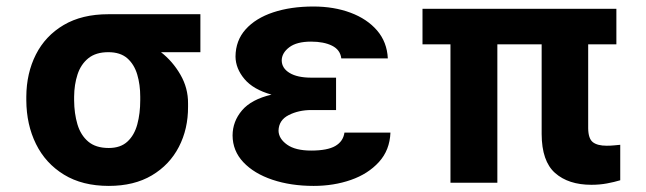

<svg xmlns="http://www.w3.org/2000/svg" viewBox="-20 -573 2027 602"><path d="M62.5 -258.5V-269.9Q62.9 -343.4 92.5 -402Q122.2 -460.6 179.5 -494.5Q236.9 -528.4 319.6 -528.4H608.3V-409.4H484.7Q521.3 -381 545.6 -339Q570 -296.9 569.6 -248.6V-238.6Q570 -168.7 540.8 -112.4Q511.7 -56.1 456.1 -23.1Q400.6 9.9 321 9.9Q238.3 9.9 180.6 -25.4Q122.9 -60.7 92.9 -121.4Q62.9 -182.2 62.5 -258.5ZM212.4 -269.9V-258.5Q212.7 -217.3 222.8 -183.2Q233 -149.1 256.6 -129.1Q280.2 -109 321 -109Q358 -109 379.6 -129.1Q401.3 -149.1 410.5 -183.2Q419.7 -217.3 419.7 -258.5V-269.9Q419.7 -307.5 410.3 -339.3Q400.9 -371.1 379.1 -390.3Q357.2 -409.4 319.6 -409.4Q280.5 -409.4 256.9 -390.3Q233.3 -371.1 223 -339.3Q212.7 -307.5 212.4 -269.9Z M1033.7 -285.9V-228H956.3Q916.5 -228 885.3 -212.2Q854 -196.4 853.3 -163Q854 -138.1 880.1 -119.5Q906.2 -100.9 955.6 -100.9Q1006.4 -100.9 1031.2 -115.2Q1056.1 -129.6 1060 -157.3H1204.2Q1202.1 -102.3 1168.1 -65Q1134.2 -27.7 1080.3 -8.9Q1026.3 9.9 963.4 9.9Q892 9.9 834.3 -9.4Q776.6 -28.8 743.1 -64.3Q709.5 -99.8 709.2 -148.4Q709.5 -192.5 738.8 -226.9Q768.1 -261.4 831.3 -276.3Q774.1 -292.3 746.4 -325.3Q718.8 -358.3 718.4 -395.6Q718.8 -446 750.2 -481Q781.6 -516 836.6 -534.3Q891.7 -552.6 962.7 -552.6Q1027 -552.6 1079 -533.2Q1131 -513.8 1162.3 -477.5Q1193.5 -441.1 1196 -389.9H1050.1Q1046.9 -416.9 1021.1 -429.7Q995.4 -442.5 955.3 -442.5Q910.2 -442.5 886.9 -424.7Q863.6 -407 863.3 -383.5Q863.6 -359 888 -344.3Q912.3 -329.5 956.3 -329.5H1033.7Z M1912.6 -545.5V-433.9H1824.2V-170.8Q1824.6 -138.1 1839 -127.1Q1853.3 -116.1 1882.1 -116.1Q1894.5 -116.1 1905.5 -117.2Q1916.5 -118.3 1924.7 -119V-7.8Q1905.9 -2.1 1883.2 2.1Q1860.4 6.4 1834.2 6.4Q1762.4 6.4 1720.5 -30.5Q1678.6 -67.5 1678.3 -152.7V-433.9H1539.4V0H1392.4V-433.9H1304.7V-545.5Z"/></svg>

Font: Inter Zeller
Style: Bold
Weight: 700
Designer: Rasmus Andersson; Joe Bland
Foundry: zeller
Version: Version 3.015;git-dec3a8cb1